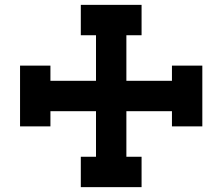

<svg xmlns="http://www.w3.org/2000/svg" viewBox="-20 -770 915 790"><path d="M375 -750H437.5V-687.5H375ZM375 -687.5H437.5V-625H375ZM375 -625H437.5V-562.5H375ZM375 -562.5H437.5V-500H375ZM375 -437.5H437.5V-375H375ZM375 -250H437.5V-187.5H375ZM375 -187.5H437.5V-125H375ZM375 -125H437.5V-62.5H375ZM250 -437.5H312.5V-375H250ZM187.5 -437.5H250V-375H187.5ZM125 -437.5H187.5V-375H125ZM62.5 -437.5H125V-375H62.5ZM562.5 -437.5H625V-375H562.5ZM625 -437.5H687.5V-375H625ZM687.5 -437.5H750V-375H687.5ZM437.5 -750H500V-687.5H437.5ZM437.5 -687.5H500V-625H437.5ZM437.5 -625H500V-562.5H437.5ZM437.5 -562.5H500V-500H437.5ZM437.5 -437.5H500V-375H437.5ZM375 -375H437.5V-312.5H375ZM437.5 -375H500V-312.5H437.5ZM437.5 -250H500V-187.5H437.5ZM437.5 -187.5H500V-125H437.5ZM437.5 -125H500V-62.5H437.5ZM437.5 -62.5H500V0H437.5ZM375 -62.5H437.5V0H375ZM562.5 -375H625V-312.5H562.5ZM625 -375H687.5V-312.5H625ZM687.5 -375H750V-312.5H687.5ZM750 -375H812.5V-312.5H750ZM750 -437.5H812.5V-375H750ZM250 -375H312.5V-312.5H250ZM187.5 -375H250V-312.5H187.5ZM125 -375H187.5V-312.5H125ZM62.5 -375H125V-312.5H62.5ZM312.5 -437.5H375V-375H312.5ZM500 -437.5H562.5V-375H500ZM500 -375H562.5V-312.5H500ZM312.5 -375H375V-312.5H312.5ZM375 -500H437.5V-437.5H375ZM437.5 -500H500V-437.5H437.5ZM375 -312.5H437.5V-250H375ZM437.5 -312.5H500V-250H437.5ZM312.5 -750H375V-687.5H312.5ZM500 -750H562.5V-687.5H500ZM312.5 -62.5H375V0H312.5ZM500 -62.5H562.5V0H500ZM62.5 -500H125V-437.5H62.5ZM62.5 -312.5H125V-250H62.5ZM750 -312.5H812.5V-250H750ZM750 -500H812.5V-437.5H750ZM312.5 -687.5H375V-625H312.5ZM500 -687.5H562.5V-625H500ZM687.5 -500H750V-437.5H687.5ZM687.5 -312.5H750V-250H687.5ZM500 -125H562.5V-62.5H500ZM312.5 -125H375V-62.5H312.5ZM125 -312.5H187.5V-250H125ZM125 -500H187.5V-437.5H125Z"/></svg>

Font: Yarndings 12
Style: Regular
Weight: 400
Designer: Sarah Cadigan-Fried
Version: Version 1.000; ttfautohint (v1.8.4.7-5d5b)